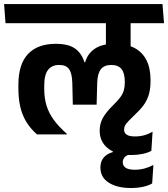

<svg xmlns="http://www.w3.org/2000/svg" viewBox="-42 -658 823 940"><path d="M695 -270 569 -263.5V-253.5Q569 -233 564.5 -216.8Q560 -200.5 548.5 -184Q537 -167.5 515 -146Q476.5 -108.5 461.2 -80Q446 -51.5 446 -18.5Q446 36 486.8 68.5Q527.5 101 599.5 101Q629 101 654.8 95.8Q680.5 90.5 699 80.5L705 -13.5Q686.5 -2 664.8 4Q643 10 618.5 10Q591.5 10 578.5 1.5Q565.5 -7 565.5 -23Q565.5 -35 570.8 -44.5Q576 -54 589.5 -67.8Q603 -81.5 627.5 -105.5Q653.5 -130 668 -153.5Q682.5 -177 688.8 -203.2Q695 -229.5 695 -261.5ZM596 97 510.5 75.5V86.5Q479.5 95.5 464.5 114.8Q449.5 134 449.5 161.5Q449.5 210.5 490.8 236.5Q532 262.5 599 262.5Q631.5 262.5 658.5 256.5Q685.5 250.5 703 240L709 149.5Q688 161 665.2 167Q642.5 173 618 173Q587 173 573 163.2Q559 153.5 559 136.5Q559 122.5 568.2 112Q577.5 101.5 596 97ZM432.5 -544.5H686.5L679.5 -638H425.5ZM597.5 -577H477V-471.5L597.5 -471ZM-15 -544.5H761L753.5 -638H-22ZM597.5 -561.5H476.5V-422H597.5ZM48 -226Q48 -175.5 57.2 -135.2Q66.5 -95 86.5 -62Q106.5 -29 139 0H285.5V-2.5Q245.5 -38 221.2 -71.2Q197 -104.5 185.8 -141Q174.5 -177.5 174.5 -224V-237Q174.5 -292.5 193.5 -316.2Q212.5 -340 247.5 -340Q282 -340 296.2 -319.5Q310.5 -299 312 -253L314.5 -145.5H431L434 -253.5Q435.5 -299 452.2 -319.5Q469 -340 502.5 -340Q537 -340 553 -319.8Q569 -299.5 569 -258V-252.5L695 -260V-266Q695 -323.5 675.2 -363Q655.5 -402.5 616.8 -423Q578 -443.5 520 -443.5Q457 -443.5 421.8 -419.2Q386.5 -395 375 -353.5H371Q359 -395.5 326.5 -419.5Q294 -443.5 231.5 -443.5Q142 -443.5 95 -393.5Q48 -343.5 48 -242.5Z"/></svg>

Font: Anek Devanagari SemiBold
Style: Regular
Weight: 600
Designer: Kailash Malviya (Devanagari) & Yesha Goshar (Latin)
Foundry: Ek Type
Version: Version 1.003